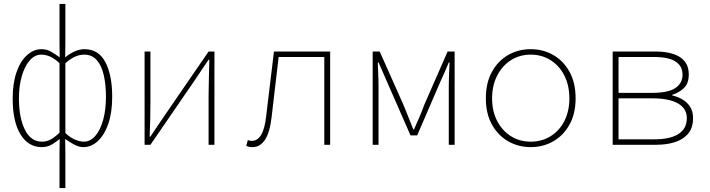

<svg xmlns="http://www.w3.org/2000/svg" viewBox="-20 -742 3640 984"><path d="M285 222V42L286 -30Q266 -13 244 -0.5Q222 12 193 12Q126 12 85.5 -52.5Q45 -117 45 -238Q45 -315 64.5 -371.5Q84 -428 118 -459Q152 -490 193 -490Q219 -490 241 -477.5Q263 -465 286 -448L285 -520V-722H315V-520L314 -448Q337 -467 362.5 -478.5Q388 -490 413 -490Q485 -490 520 -423.5Q555 -357 555 -246Q555 -165 535 -107.5Q515 -50 481.5 -19Q448 12 407 12Q386 12 362.5 0Q339 -12 314 -30L315 42V222ZM195 -16Q218 -16 238.5 -26.5Q259 -37 285 -62V-418Q260 -442 237 -452Q214 -462 191 -462Q158 -462 132 -432Q106 -402 91.5 -351Q77 -300 77 -238Q77 -139 107.5 -77.5Q138 -16 195 -16ZM409 -16Q443 -16 468.5 -45.5Q494 -75 508.5 -127Q523 -179 523 -246Q523 -307 512 -356Q501 -405 476.5 -433.5Q452 -462 411 -462Q389 -462 365.5 -452Q342 -442 315 -418V-60Q342 -35 367 -25.5Q392 -16 409 -16Z M721 0V-478H751V-224Q751 -184 750 -137Q749 -90 747 -42H751Q766 -65 786 -94.5Q806 -124 821 -146L1049 -478H1079V0H1049V-254Q1049 -294 1050.5 -341Q1052 -388 1053 -436H1049Q1034 -414 1014 -384.5Q994 -355 979 -332L751 0Z M1274 12Q1264 12 1257 10.5Q1250 9 1242 6L1250 -24Q1255 -23 1259.5 -21.5Q1264 -20 1270 -20Q1300 -20 1318.5 -51Q1337 -82 1344 -146Q1354 -229 1364 -312Q1374 -395 1384 -478H1672V0H1642V-450H1408Q1399 -373 1390 -296Q1381 -219 1372 -142Q1363 -63 1338 -25.5Q1313 12 1274 12Z M1890 0V-478H1926L2048 -204Q2060 -173 2073 -142Q2086 -111 2098 -79H2102Q2116 -111 2129.5 -142Q2143 -173 2154 -204L2274 -478H2310V0H2280V-292Q2280 -310 2280.5 -331Q2281 -352 2282 -375.5Q2283 -399 2284 -422H2280Q2270 -397 2259.5 -373.5Q2249 -350 2238 -326L2118 -48H2084L1962 -326Q1952 -350 1941.5 -373.5Q1931 -397 1920 -422H1916Q1917 -399 1918 -375.5Q1919 -352 1919.5 -331Q1920 -310 1920 -292V0Z M2700 12Q2637 12 2585 -17.5Q2533 -47 2501.5 -103Q2470 -159 2470 -238Q2470 -318 2501.5 -374.5Q2533 -431 2585 -460.5Q2637 -490 2700 -490Q2763 -490 2815 -460.5Q2867 -431 2898.5 -374.5Q2930 -318 2930 -238Q2930 -159 2898.5 -103Q2867 -47 2815 -17.5Q2763 12 2700 12ZM2700 -16Q2757 -16 2802 -44Q2847 -72 2872.5 -122Q2898 -172 2898 -238Q2898 -304 2872.5 -354.5Q2847 -405 2802 -433.5Q2757 -462 2700 -462Q2643 -462 2598.5 -433.5Q2554 -405 2528 -354.5Q2502 -304 2502 -238Q2502 -172 2528 -122Q2554 -72 2598.5 -44Q2643 -16 2700 -16Z M3120 0V-478H3338Q3392 -478 3430.5 -465.5Q3469 -453 3489.5 -427Q3510 -401 3510 -361Q3510 -314 3485 -290.5Q3460 -267 3425 -256V-253Q3451 -247 3475.5 -233.5Q3500 -220 3516 -196Q3532 -172 3532 -136Q3532 -90 3509 -60Q3486 -30 3443.5 -15Q3401 0 3342 0ZM3150 -266H3319Q3405 -266 3441.5 -291Q3478 -316 3478 -359Q3478 -403 3442.5 -426.5Q3407 -450 3329 -450H3150ZM3150 -28H3332Q3415 -28 3457.5 -55.5Q3500 -83 3500 -137Q3500 -186 3454.5 -212Q3409 -238 3324 -238H3150Z"/></svg>

Font: Source Code Pro ExtraLight
Style: Regular
Weight: 200
Monospace: yes
Designer: Paul D. Hunt, Teo Tuominen
Foundry: Adobe
Version: Version 1.026;hotconv 1.1.0;makeotfexe 2.6.0